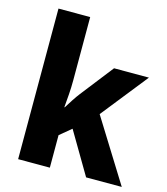

<svg xmlns="http://www.w3.org/2000/svg" viewBox="-113 -848 815 936"><g transform="rotate(15 294.5 -380.0)"><path d="M226 -440Q226 -405 223.5 -370.5Q221 -336 218 -303H220Q233 -324 247 -345.5Q261 -367 275 -385L403 -549H579L393 -315L589 0H409L284 -212L226 -164V0H66V-760H226Z"/></g></svg>

Font: Noto Sans Sinhala SemiCondensed ExtraBold
Style: Regular
Weight: 800
Width: 4
Designer: Jelle Bosma - Monotype Design Team
Foundry: Monotype Imaging Inc.
Version: Version 2.006; ttfautohint (v1.8.4.7-5d5b)